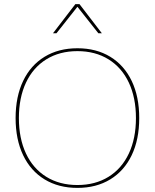

<svg xmlns="http://www.w3.org/2000/svg" viewBox="-20 -905 754 935"><path d="M658 -330Q658 -226 621.5 -149.5Q585 -73 517 -31.5Q449 10 357 10Q265 10 197 -31.5Q129 -73 92.5 -149.5Q56 -226 56 -330Q56 -434 92.5 -510.5Q129 -587 197 -628.5Q265 -670 357 -670Q449 -670 517 -628.5Q585 -587 621.5 -510.5Q658 -434 658 -330ZM72 -330Q72 -231 106.5 -157.5Q141 -84 205.5 -44Q270 -4 357 -4Q444 -4 508.5 -44Q573 -84 607.5 -157.5Q642 -231 642 -330Q642 -429 607.5 -502.5Q573 -576 508.5 -616Q444 -656 357 -656Q270 -656 205.5 -616Q141 -576 106.5 -502.5Q72 -429 72 -330ZM459 -743 357 -872 255 -743H238L347 -885H367L476 -743Z"/></svg>

Font: Work Sans Thin
Style: Regular
Weight: 260
Designer: Wei Huang
Foundry: Wei Huang
Version: Version 1.500